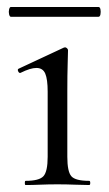

<svg xmlns="http://www.w3.org/2000/svg" viewBox="-20 -531 313 551"><path d="M53.4 0Q51.2 0 51.2 -6Q51.2 -12 53.4 -12Q92.4 -12 104.6 -25.3Q116.8 -38.6 116.8 -81V-268Q116.8 -303.4 109.9 -319.7Q103 -336 84.4 -336Q75.8 -336 64.7 -332.6Q53.6 -329.2 38.6 -321.8Q34.6 -320.8 32.1 -326.4Q29.6 -332 33.4 -333.8L162.8 -394.2Q165.6 -395.2 166.6 -395.2Q169.2 -395.2 172.2 -392.6Q175.2 -390 175.2 -386.8Q175.2 -378.8 174.2 -348Q173.2 -317.2 173.2 -269.2V-81Q173.2 -38.6 184.7 -25.3Q196.2 -12 236 -12Q239 -12 239 -6Q239 0 236 0Q218.4 0 194.8 -1Q171.2 -2 144.6 -2Q119 -2 95.4 -1Q71.8 0 53.4 0ZM11.4 -482.8Q7.8 -482.8 6.1 -489.9Q4.4 -497 6.1 -504Q7.8 -511 11.4 -511H262.4Q267 -511 268.3 -504Q269.6 -497 268.3 -489.9Q267 -482.8 262.4 -482.8Z"/></svg>

Font: Cormorant Light
Style: Regular
Weight: 300
Designer: Christian Thalmann (Catharsis Fonts)
Foundry: Catharsis Fonts
Version: Version 4.000